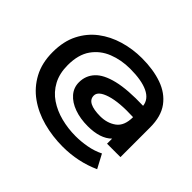

<svg xmlns="http://www.w3.org/2000/svg" viewBox="-146 -833 1043 1043"><g transform="rotate(45 375.0 -311.5)"><path d="M442 11Q363 11 290.5 -8.5Q218 -28 162 -68Q106 -108 73 -169.5Q40 -231 40 -314Q40 -397 70.5 -457Q101 -517 152.5 -556Q204 -595 270 -614.5Q336 -634 407 -634Q494 -634 561 -610.5Q628 -587 666 -535.5Q704 -484 704 -399V-171H601V-210Q555 -164 459 -164Q402 -164 356 -180.5Q310 -197 283.5 -227.5Q257 -258 257 -299Q257 -350 290.5 -386.5Q324 -423 398.5 -441Q473 -459 594 -455Q589 -501 539.5 -524.5Q490 -548 402 -548Q334 -548 276 -525Q218 -502 183 -452.5Q148 -403 148 -322Q148 -258 173 -211.5Q198 -165 241 -136Q284 -107 338.5 -93Q393 -79 451 -79Q493 -79 537 -87Q581 -95 619 -114L661 -35Q559 11 442 11ZM469 -250Q523 -250 561 -278Q599 -306 599 -373Q489 -378 427 -358.5Q365 -339 365 -305Q365 -277 392 -263.5Q419 -250 469 -250Z"/></g></svg>

Font: Inconsolata ExtraExpanded
Style: Bold
Weight: 700
Width: 8
Monospace: yes
Designer: Raph Levien, Cyreal, Brenton Simpson
Foundry: Raph Levien, Cyreal, Google
Version: Version 3.100; ttfautohint (v1.8.4.7-5d5b)